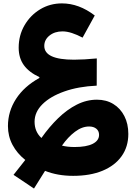

<svg xmlns="http://www.w3.org/2000/svg" viewBox="-20 -671 787 1109"><path d="M219.2 126Q264.6 61.5 315.9 11.7Q367.2 -38.1 423.6 -66.7Q480 -95.2 540 -95.2Q593.8 -95.2 634.5 -70.3Q675.3 -45.4 698.2 -0.7Q721.2 43.9 721.2 102.5Q721.2 176.8 682.4 231.2Q643.6 285.6 572.3 315.2Q501 344.7 402.3 344.7Q312.5 344.7 240.2 315.9L176.3 418L58.1 338.9L126 252.9Q78.6 215.3 52.2 165.5Q25.9 115.7 25.9 57.1Q25.9 -27.3 72.5 -99.6Q119.1 -171.9 207.5 -220.7V-225.6Q147 -253.9 117.4 -295.2Q87.9 -336.4 87.9 -395.5Q87.9 -466.8 121.6 -524.9Q155.3 -583 211.9 -617.2Q268.6 -651.4 337.9 -651.4Q436 -651.4 527.3 -581.5L457 -453.6Q424.8 -470.7 395.5 -480.2Q366.2 -489.7 340.8 -489.7Q295.9 -489.7 265.9 -465.6Q235.8 -441.4 235.8 -405.8Q235.8 -326.2 407.7 -326.2Q435.1 -326.2 469 -328.1Q502.9 -330.1 539.1 -333.5L538.6 -176.3Q432.6 -171.4 351.8 -142.8Q271 -114.3 225.3 -69.1Q179.7 -23.9 179.7 32.2Q179.7 89.4 219.2 126ZM337.9 169.9Q369.1 178.2 410.6 178.2Q479 178.2 515.6 159.7Q552.2 141.1 552.2 107.9Q552.2 85.4 536.4 72.5Q520.5 59.6 494.6 59.6Q453.6 59.6 413.1 90.1Q372.6 120.6 337.9 169.9Z"/></svg>

Font: Estedad-FD ExtraBold
Style: Regular
Weight: 800
Designer: Amin Abedi
Version: Version 7.3